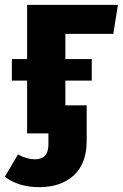

<svg xmlns="http://www.w3.org/2000/svg" viewBox="-40 -551 507 793"><path d="M428 -411H230V-307H339V-218H230V-116H318V31Q318 124 265 173Q212 222 122 222Q37 222 -20 179L34 87Q72 107 104 107Q160 107 160 46V0H72V-218H9V-307H72V-531H447Z"/></svg>

Font: Fira Sans
Style: Bold
Weight: 700
Designer: bBox Type GmbH & Carrois Corporate GbR & Edenspiekermann AG
Foundry: bBox Type GmbH & Carrois Corporate GbR & Edenspiekermann AG
Version: Version 4.301;PS 004.301;hotconv 1.0.88;makeotf.lib2.5.64775